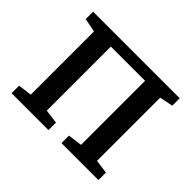

<svg xmlns="http://www.w3.org/2000/svg" viewBox="-126 -740 925 925"><g transform="rotate(45 336.0 -278.0)"><path d="M39.5 0V-51L110 -60.5V-491L39.5 -505V-555.5H629.5V-505L561 -491V-60.5L631.5 -51V0H379.5V-51L452 -60.5V-497H219V-60.5L291 -51V0Z"/></g></svg>

Font: Merriweather Medium
Style: Regular
Weight: 500
Version: Version 2.100